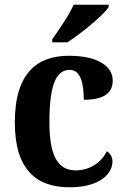

<svg xmlns="http://www.w3.org/2000/svg" viewBox="-20 -786 533 816"><path d="M202 -619V-606H266C326 -644 419 -721 442 -756V-766H293C274 -721 230 -660 202 -619ZM276 10C407 10 458 -50 458 -99C458 -118 449 -134 434 -143C412 -98 365 -62 301 -62C222 -62 190 -131 190 -267C190 -439 224 -489 277 -489C323 -489 336 -430 336 -362C436 -362 459 -401 459 -444C459 -503 398 -549 273 -549C144 -549 43 -482 43 -266C43 -62 137 10 276 10Z"/></svg>

Font: Noto Serif Ethiopic SemiCondensed
Style: Bold
Weight: 700
Width: 4
Designer: Monotype Design Team
Foundry: Monotype Imaging Inc.
Version: Version 2.102